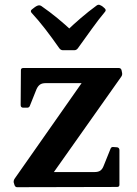

<svg xmlns="http://www.w3.org/2000/svg" viewBox="-20 -778 571 799"><path d="M416 -743Q423 -736 417 -729Q391 -698 363 -659Q335 -620 304 -577Q298 -569 289 -569H242Q233 -569 227 -577Q197 -620 168 -657.5Q139 -695 111 -725Q105 -733 113 -739Q118 -743 124 -747.5Q130 -752 135 -754Q144 -758 152 -753Q188 -728 219.5 -702Q251 -676 281 -648H256Q285 -676 316.5 -703Q348 -730 382 -755Q390 -761 398 -756Q403 -754 407.5 -750.5Q412 -747 416 -743ZM440 -159Q443 -168 454 -166L468 -165Q477 -163 477 -153V-9Q477 0 467 0L51 1Q43 1 40 -9L37 -19Q36 -28 42 -36L342 -464L355 -432H170Q155 -432 146.5 -426Q138 -420 132 -407L104 -337Q101 -329 91 -330H75Q66 -331 66 -341L67 -486Q67 -495 77 -495H474Q484 -495 486 -485L488 -475Q490 -466 484 -458L188 -39L166 -62H373Q389 -62 397.5 -68Q406 -74 411 -87Z"/></svg>

Font: Hahmlet SemiBold
Style: Regular
Weight: 600
Version: Version 1.002